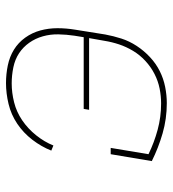

<svg xmlns="http://www.w3.org/2000/svg" viewBox="12 -580 576 640"><g transform="rotate(90 300.0 -260.0)"><path d="M257 8Q227 8 198 2Q169 -4 145.5 -18.5Q122 -33 105.5 -56Q89 -79 81.5 -106.5Q74 -134 74 -163.5Q74 -193 79 -223L95 -323Q100 -350 108.5 -376.5Q117 -403 133 -427.5Q149 -452 170.5 -472Q192 -492 217 -504.5Q242 -517 269.5 -522.5Q297 -528 324 -528Q376 -528 424.5 -514Q473 -500 517 -478L494 -341H473L494 -467Q455 -486 412.5 -497.5Q370 -509 325 -509Q300 -509 275 -504Q250 -499 226.5 -487Q203 -475 183 -456.5Q163 -438 149.5 -415.5Q136 -393 128 -369Q120 -345 116 -320L107 -269H346L343 -251H104L99 -220Q95 -193 94.5 -166.5Q94 -140 101 -115Q108 -90 122.5 -69.5Q137 -49 157.5 -35.5Q178 -22 204.5 -16.5Q231 -11 258 -11Q289 -11 321 -19Q353 -27 381 -46Q409 -65 431 -92.5Q453 -120 465 -150L482 -143Q469 -110 446 -80Q423 -50 392.5 -29.5Q362 -9 326.5 -0.5Q291 8 257 8Z"/></g></svg>

Font: Iosevka Etoile Thin
Style: Italic
Weight: 100
Italic angle: -9°
Designer: Belleve Invis
Foundry: Belleve Invis
Version: Version 22.1.2; ttfautohint (v1.8.4)